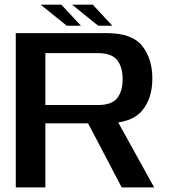

<svg xmlns="http://www.w3.org/2000/svg" viewBox="-20 -820 746 840"><path d="M49 0H178.5V-280.5H442.5Q555 -280.5 600.8 -334.8Q646.5 -389 646.5 -476Q646.5 -563 602.2 -619Q558 -675 448.5 -675H49ZM512.5 0H654.5L475.5 -323.5L345.5 -318.5ZM178.5 -360.5V-587.5H408.5Q468.5 -587.5 492.5 -557.2Q516.5 -527 516.5 -474Q516.5 -421 492.8 -390.8Q469 -360.5 408.5 -360.5ZM409.5 -707.5H471.5L386 -799.5H295.5ZM272 -707.5H334L248.5 -799.5H158Z"/></svg>

Font: Anybody SemiExpanded Medium
Style: Regular
Weight: 500
Width: 6
Version: Version 1.113;gftools[0.9.25]